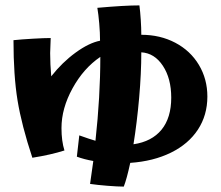

<svg xmlns="http://www.w3.org/2000/svg" viewBox="-20 -575 819 712"><path d="M314 107 326 22Q292 16 265 6L274 -73Q313 -59 334 -53Q352 -217 352 -364Q290 -322 249 -247.5Q208 -173 208 -100Q208 -52 219 -17Q169 -1 100 10Q60 -111 45 -203Q30 -295 30 -426Q59 -429 102 -431.5Q145 -434 168 -434L166 -378Q166 -337 170 -292Q211 -344 260.5 -380Q310 -416 351 -424Q351 -453 348 -488Q345 -523 341 -546Q442 -555 497 -555Q500 -532 502 -501.5Q504 -471 504 -446Q574 -446 630 -416.5Q686 -387 717.5 -334.5Q749 -282 749 -217Q749 -148 714 -94.5Q679 -41 614 -9Q549 23 463 29Q450 89 439 117Q417 117 379 114Q341 111 314 107ZM615 -213Q615 -284 584 -331Q553 -378 504 -381Q504 -303 496 -212Q488 -121 475 -40Q543 -50 579 -94Q615 -138 615 -213Z"/></svg>

Font: Otomanopee One
Style: Regular
Weight: 400
Designer: Das Ende der Wildnis
Foundry: Gutenberg Labo
Version: Version 3.005